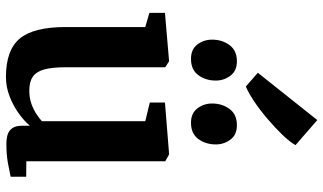

<svg xmlns="http://www.w3.org/2000/svg" viewBox="-251 -877 1140 678"><g transform="rotate(90 319.0 -538.0)"><path d="M487.5 9.5Q454.5 9.5 439.2 -4Q424 -17.5 424 -45.5V-73.5Q407.5 -53.5 380.2 -34Q353 -14.5 320 -1.8Q287 11 252 11Q156.5 11 116 -38Q75.5 -87 75.5 -199.5V-481L25.5 -495.5V-550.5L195 -565H196.5L217.5 -551.5V-200Q217.5 -153 225 -125Q232.5 -97 250.5 -84.2Q268.5 -71.5 300 -71.5Q326 -71.5 346.8 -79Q367.5 -86.5 383 -96.8Q398.5 -107 408 -116V-481L342 -497V-550.5L522.5 -565H525.5L549.5 -551.5V-61L604 -60.5V-5.5Q586 -1.5 556 4Q526 9.5 487.5 9.5ZM187.5 -642.5Q154 -642.5 137 -665Q120 -687.5 120 -717Q120 -752.5 139.2 -778.5Q158.5 -804.5 196 -804.5H197Q230 -804.5 247.2 -781.8Q264.5 -759 264.5 -730Q264.5 -694.5 245.5 -668.5Q226.5 -642.5 188.5 -642.5ZM413 -642.5Q380 -642.5 362.8 -665Q345.5 -687.5 345.5 -717Q345.5 -752.5 364.8 -778.5Q384 -804.5 421.5 -804.5H422.5Q456 -804.5 473 -781.8Q490 -759 490 -730Q490 -694.5 471 -668.5Q452 -642.5 414 -642.5ZM285 -836.5 237 -878.5 404 -1088.5 492.5 -1011.5Q480.5 -990.5 455 -964.2Q429.5 -938 398.8 -911.8Q368 -885.5 338 -865.5Q308 -845.5 286.5 -836.5Z"/></g></svg>

Font: Merriweather 24pt
Style: Bold
Weight: 700
Designer: Eben Sorkin
Foundry: Eben Sorkin
Version: Version 2.100